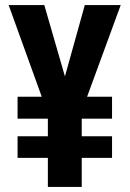

<svg xmlns="http://www.w3.org/2000/svg" viewBox="-20 -734 509 754"><path d="M235 -434 313 -714H454L322 -354H420V-268H301V-199H420V-114H301V0H168V-114H49V-199H168V-268H49V-354H144L14 -714H154Z"/></svg>

Font: Noto Sans ExtraCondensed
Style: Bold
Weight: 700
Width: 2
Designer: Monotype Design Team
Foundry: Monotype Imaging Inc.
Version: Version 2.013; ttfautohint (v1.8.4.7-5d5b)